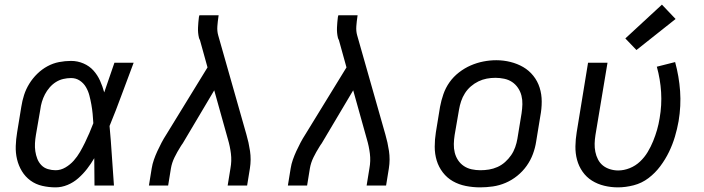

<svg xmlns="http://www.w3.org/2000/svg" viewBox="-20 -801 3040 829"><path d="M220 8Q191 8 162.5 1.5Q134 -5 111.5 -21.5Q89 -38 74.5 -62Q60 -86 53.5 -113.5Q47 -141 48 -170.5Q49 -200 54 -230L72 -340Q76 -366 84 -391Q92 -416 106.5 -439.5Q121 -463 141 -482.5Q161 -502 185 -515Q209 -528 235 -533Q261 -538 287 -538Q315 -538 340.5 -527Q366 -516 383.5 -496.5Q401 -477 412 -452.5Q423 -428 430 -402Q441 -434 452 -466Q463 -498 474 -530H557Q531 -462 506 -393.5Q481 -325 453 -257Q459 -193 463 -128.5Q467 -64 472 0H388Q388 -30 387.5 -59.5Q387 -89 387 -118Q373 -94 356 -72Q339 -50 318 -31.5Q297 -13 271.5 -2.5Q246 8 220 8ZM220 -66Q242 -66 262.5 -78Q283 -90 298.5 -107.5Q314 -125 325.5 -145Q337 -165 347 -185.5Q357 -206 366 -227Q375 -248 383 -269Q382 -289 380 -309.5Q378 -330 374.5 -349.5Q371 -369 366 -388.5Q361 -408 351 -425Q341 -442 324.5 -453Q308 -464 287 -464Q270 -464 253 -460Q236 -456 221 -446.5Q206 -437 194 -423Q182 -409 174 -393.5Q166 -378 161 -361.5Q156 -345 154 -328L135 -218Q132 -200 131 -182.5Q130 -165 132.5 -148Q135 -131 141 -115.5Q147 -100 158.5 -88Q170 -76 186.5 -71Q203 -66 220 -66Z M623 0 635 -74Q638 -93 644.5 -111.5Q651 -130 659.5 -148.5Q668 -167 677.5 -185Q687 -203 698 -220L876 -510L843 -629Q842 -630 841.5 -631Q841 -632 840.5 -633.5Q840 -635 840 -635Q840 -635 839 -638Q834 -659 835 -682Q836 -705 839 -728L841 -735H924L923 -728Q920 -708 918.5 -687.5Q917 -667 922 -649L1044 -220Q1054 -186 1059.5 -149Q1065 -112 1059 -74L1047 0H963L975 -74Q981 -106 977 -138Q973 -170 964 -200L905 -411L769 -182Q767 -179 764 -175Q761 -171 759 -167Q759 -167 759 -167Q759 -167 759 -167Q745 -145 733.5 -121.5Q722 -98 718 -74L706 0Z M1223 0 1235 -74Q1238 -93 1244.5 -111.5Q1251 -130 1259.5 -148.5Q1268 -167 1277.5 -185Q1287 -203 1298 -220L1476 -510L1443 -629Q1442 -630 1441.5 -631Q1441 -632 1440.5 -633.5Q1440 -635 1440 -635Q1440 -635 1439 -638Q1434 -659 1435 -682Q1436 -705 1439 -728L1441 -735H1524L1523 -728Q1520 -708 1518.5 -687.5Q1517 -667 1522 -649L1644 -220Q1654 -186 1659.5 -149Q1665 -112 1659 -74L1647 0H1563L1575 -74Q1581 -106 1577 -138Q1573 -170 1564 -200L1505 -411L1369 -182Q1367 -179 1364 -175Q1361 -171 1359 -167Q1359 -167 1359 -167Q1359 -167 1359 -167Q1345 -145 1333.5 -121.5Q1322 -98 1318 -74L1306 0Z M2053 8Q2022 8 1991.5 2Q1961 -4 1935.5 -18.5Q1910 -33 1892 -56.5Q1874 -80 1865.5 -108Q1857 -136 1857 -167.5Q1857 -199 1862 -230L1880 -340Q1885 -367 1894.5 -394.5Q1904 -422 1921 -446Q1938 -470 1962 -488.5Q1986 -507 2012.5 -518.5Q2039 -530 2067 -535.5Q2095 -541 2123 -541Q2154 -541 2184 -533.5Q2214 -526 2239 -511.5Q2264 -497 2282.5 -474Q2301 -451 2310 -422.5Q2319 -394 2319 -362.5Q2319 -331 2313 -300L2295 -190Q2291 -163 2281 -136Q2271 -109 2254 -85Q2237 -61 2213.5 -42Q2190 -23 2163 -11.5Q2136 0 2108 4Q2080 8 2053 8ZM2054 -66Q2073 -66 2091.5 -69Q2110 -72 2128 -80Q2146 -88 2161 -101.5Q2176 -115 2187 -131Q2198 -147 2204.5 -165.5Q2211 -184 2214 -202L2232 -312Q2235 -332 2235.5 -351Q2236 -370 2231.5 -388Q2227 -406 2216.5 -421.5Q2206 -437 2191 -447Q2176 -457 2157 -461Q2138 -465 2119 -465Q2100 -465 2081.5 -461.5Q2063 -458 2045.5 -449.5Q2028 -441 2013 -428Q1998 -415 1987.5 -398.5Q1977 -382 1971 -364Q1965 -346 1962 -328L1943 -218Q1940 -199 1939.5 -179.5Q1939 -160 1943.5 -142Q1948 -124 1958 -109Q1968 -94 1983 -84Q1998 -74 2016.5 -70Q2035 -66 2054 -66Z M2648 8Q2618 8 2589 1Q2560 -6 2536 -21Q2512 -36 2495.5 -59.5Q2479 -83 2471.5 -111Q2464 -139 2464.5 -169.5Q2465 -200 2470 -230L2519 -530H2603L2551 -218Q2548 -199 2547.5 -181Q2547 -163 2550.5 -145.5Q2554 -128 2562 -112.5Q2570 -97 2583 -86.5Q2596 -76 2613.5 -70.5Q2631 -65 2649 -65Q2674 -65 2699 -75Q2724 -85 2743.5 -103.5Q2763 -122 2776.5 -144.5Q2790 -167 2800 -191.5Q2810 -216 2817 -240.5Q2824 -265 2828 -290Q2838 -347 2834.5 -403Q2831 -459 2816 -513L2895 -533Q2912 -471 2916.5 -407.5Q2921 -344 2910 -278Q2904 -244 2894 -210.5Q2884 -177 2868.5 -145Q2853 -113 2831 -83.5Q2809 -54 2780 -32Q2751 -10 2716 -1Q2681 8 2648 8ZM2728 -585 2680 -635 2838 -781 2897 -719Z"/></svg>

Font: Iosevka Curly Extended Oblique
Style: Regular
Weight: 400
Width: 7
Italic angle: -9°
Monospace: yes
Designer: Belleve Invis
Foundry: Belleve Invis
Version: Version 11.1.0; ttfautohint (v1.8.3)